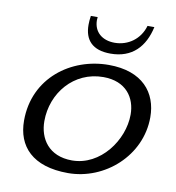

<svg xmlns="http://www.w3.org/2000/svg" viewBox="-74 -699 710 774"><g transform="rotate(10 280.5 -312.0)"><path d="M44 -170C44 -65 109 8 255 8C405 8 543 -113 543 -271C543 -372 480 -450 342 -450C188 -450 44 -345 44 -170ZM125 -182C125 -297 208 -398 329 -398C422 -398 463 -337 463 -268C463 -163 378 -45 262 -45C166 -45 125 -111 125 -182ZM233 -595C233 -534 265 -496 340 -496C429 -496 478 -550 496 -632H468C452 -576 404 -542 349 -542C298 -542 263 -571 263 -620C263 -624 264 -628 264 -632H236C234 -619 233 -606 233 -595Z"/></g></svg>

Font: KpSans
Style: Italic
Weight: 400
Italic angle: -11°
Version: Version 0.66